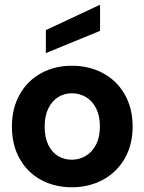

<svg xmlns="http://www.w3.org/2000/svg" viewBox="-20 -785 611 812"><path d="M30.4 -250Q30.4 -327 63.3 -385.5Q96.3 -444 154.1 -475.5Q211.9 -507 283.9 -507Q357 -507 415.6 -475.5Q474.3 -444 507.6 -385.5Q541 -327 541 -250Q541 -172.5 507.2 -114.2Q473.5 -56 414.9 -24.5Q356.3 7 284 7Q210.7 7 153.1 -24.5Q95.6 -56 63 -114Q30.4 -172 30.4 -250ZM402.5 -250Q402.5 -295.3 386.3 -327.1Q370.2 -358.8 342.9 -374.7Q315.6 -390.5 284.1 -390.5Q252.6 -390.5 226.5 -374.7Q200.4 -358.8 184.7 -327.1Q168.9 -295.3 168.9 -249.7Q168.9 -204.2 184.1 -172.5Q199.3 -140.9 225.5 -125.2Q251.7 -109.5 284 -109.5Q314.8 -109.5 342.2 -125.4Q369.6 -141.4 386 -173Q402.5 -204.7 402.5 -250ZM174 -657.8 403.2 -764.9V-654.5L174 -560.5Z"/></svg>

Font: AF Albert Sans Medium
Style: Regular
Weight: 500
Designer: Andreas Rasmussen
Foundry: a.Foundry
Version: Version 1.300;Glyphs 3.2 (3231)